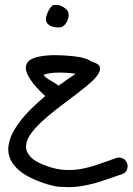

<svg xmlns="http://www.w3.org/2000/svg" viewBox="-20 -497 542 785"><path d="M254.4 -410.6Q242.7 -384.8 220.7 -384.8Q177.7 -384.8 168.5 -410.6Q167.5 -413.1 167.5 -417Q167.5 -430.7 176.8 -450Q186 -469.2 195.3 -474.6Q200.7 -477.1 208.5 -477.1Q231 -477.1 250.5 -459.5Q260.7 -450.2 260.7 -435.5Q260.7 -424.3 254.4 -410.6ZM164.6 -104Q154.8 -113.3 141.8 -126.5Q128.9 -139.6 117.2 -154.3Q105.5 -168.9 96.7 -184.3Q87.9 -199.7 85.9 -213.9Q85.4 -216.8 85.4 -219.7Q85.4 -230 91.8 -240.7Q98.1 -251.5 117.9 -259.3Q137.7 -267.1 171.9 -270Q186.5 -271.5 204.6 -271.5Q229 -271.5 259.3 -269Q270 -268.1 282.5 -266.8Q294.9 -265.6 307.6 -263.2Q320.3 -260.7 332.5 -256.3Q344.7 -252 354.5 -245.1Q383.8 -236.8 388.2 -223.1Q389.2 -219.7 389.2 -216.3Q389.2 -204.6 377.4 -188.2Q365.7 -171.9 339.4 -149.9Q313 -127.9 280.8 -103.5Q248.5 -79.1 214.6 -53.2Q180.7 -27.3 152.3 -1.2Q124 24.9 105.7 50.5Q87.4 76.2 86.4 99.6V103Q86.4 125 106 145.5Q125.5 166 174.8 183.1Q213.9 196.8 249 197.8Q255.4 198.2 261.2 198.2Q289.6 198.2 320.1 192.1Q350.6 186 383.8 174.1Q417 162.1 453.1 149.9Q460 147 466.8 147Q473.6 147 483.6 151.4Q493.7 155.8 499 169.4Q502 175.8 502 182.6Q502 189 497.6 199.2Q493.2 209.5 479.5 214.8Q437 229.5 397.9 242.7Q358.9 255.9 319.8 262.7Q290 268.1 259.8 268.1Q250 268.1 224.4 266.8Q198.7 265.6 152.3 249.5Q91.3 228 59.6 200.9Q27.8 173.8 18.6 143.6Q13.7 128.4 13.7 112.8Q13.7 97.2 20.8 73Q27.8 48.8 49.6 16.6Q71.3 -15.6 101.8 -46.4Q132.3 -77.1 164.6 -104ZM219.2 -146.5Q239.7 -161.6 257.6 -173.8Q275.4 -186 289.6 -195.3Q273.9 -197.8 255.4 -199.2Q241.2 -200.2 227.1 -200.2Q222.7 -200.2 210.9 -200Q199.2 -199.7 183.3 -197.5Q167.5 -195.3 158.2 -190.9Q161.6 -184.6 168.2 -179.7Q174.8 -174.8 183.1 -169.9Q191.4 -165 200.9 -159.4Q210.4 -153.8 219.2 -146.5Z"/></svg>

Font: DimaLatifi
Style: regular
Weight: 400
Designer: R.Balvardi
Foundry: Dima Software Group
Version: Version 1.00;January 29, 2019;FontCreator 11.5.0.2427 64-bit